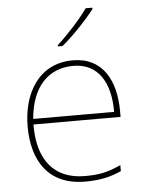

<svg xmlns="http://www.w3.org/2000/svg" viewBox="-54 -810 649 863"><g transform="rotate(-5 270.0 -378.0)"><path d="M395 -759V-766H365C336 -723 271 -652 226 -612V-606H247C300 -650 360 -714 395 -759ZM287 -538C133 -538 59 -408 59 -259C59 -104 130 10 296 10C360 10 408 0 459 -23V-50C397 -22 360 -15 296 -15C159 -15 84 -105 86 -266H479V-291C479 -430 422 -538 287 -538ZM287 -513C399 -513 453 -423 452 -291H87C99 -436 175 -513 287 -513Z"/></g></svg>

Font: Noto Sans Telugu Thin
Style: Regular
Weight: 100
Designer: Jelle Bosma - Monotype Design Team
Foundry: Monotype Imaging Inc.
Version: Version 2.005